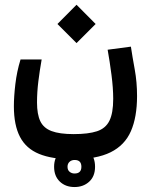

<svg xmlns="http://www.w3.org/2000/svg" viewBox="-20 -481 626 790"><path d="M279.3 174.3Q194.3 174.3 140.9 152.3Q87.4 130.4 62.3 82.3Q37.1 34.2 37.1 -43.9Q37.1 -83 43.2 -135Q49.3 -187 64.5 -236.3H151.4Q143.1 -189.5 137.7 -145.5Q132.3 -101.6 132.3 -59.6Q132.3 -10.7 145.8 17.6Q159.2 45.9 192.1 58.3Q225.1 70.8 283.2 70.8Q343.3 70.8 378.9 59.1Q414.6 47.4 430.2 15.9Q445.8 -15.6 445.8 -74.2Q445.8 -118.2 438.7 -173.1Q431.6 -228 422.9 -276.4L518.6 -289.1Q524.9 -247.1 534.4 -195.1Q543.9 -143.1 543.9 -85.9Q543.9 1 518.6 58.8Q493.2 116.7 435.1 145.5Q377 174.3 279.3 174.3ZM294.9 -303.7 216.3 -382.3 294.9 -461.4 373.5 -382.3ZM286.6 288.6Q249.5 288.6 226.1 266.1Q202.6 243.7 202.6 205.1Q202.6 167 226.8 144.3Q251 121.6 286.6 121.6Q322.8 121.6 346.9 143.3Q371.1 165 371.1 205.1Q371.1 244.6 346.9 266.6Q322.8 288.6 286.6 288.6ZM286.6 232.9Q314.9 232.9 314.9 205.1Q314.9 177.2 287.1 177.2Q274.4 177.2 266.1 184.8Q257.8 192.4 257.8 205.1Q257.8 218.8 266.4 225.8Q274.9 232.9 286.6 232.9Z"/></svg>

Font: Cascadia Mono
Style: Regular
Weight: 400
Monospace: yes
Designer: Aaron Bell
Foundry: Saja Typeworks
Version: Version 2404.023